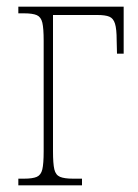

<svg xmlns="http://www.w3.org/2000/svg" viewBox="-20 -556 414 576"><path d="M35 0V-20H52Q78 -20 90.5 -25.5Q103 -31 107 -48Q111 -65 111 -102V-434Q111 -471 107 -488Q103 -505 90.5 -510.5Q78 -516 52 -516H35V-536H351V-395H331L330 -435Q330 -469 325 -485Q320 -501 308 -506Q296 -511 272 -511H139V-102Q139 -65 143 -48Q147 -31 160 -25.5Q173 -20 199 -20H226V0Z"/></svg>

Font: Noto Serif Condensed Thin
Style: Regular
Weight: 100
Width: 3
Designer: Monotype Design Team
Foundry: Monotype Imaging Inc.
Version: Version 2.013; ttfautohint (v1.8.4.7-5d5b)